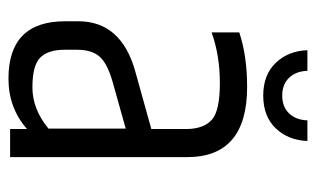

<svg xmlns="http://www.w3.org/2000/svg" viewBox="-170 -590 764 465"><g transform="rotate(90 212.5 -358.0)"><path d="M102 -720H152Q153 -692 169 -675.5Q185 -659 212 -659Q239 -659 255 -675.5Q271 -692 272 -720H322Q320 -673 291 -643Q262 -613 212 -613Q162 -613 133 -643Q104 -673 102 -720ZM101 -162V-132Q101 -92 120 -73Q139 -54 192 -54Q245 -54 292 -93V-280L178 -248Q133 -235 117 -216Q101 -197 101 -162ZM191 -574Q361 -574 361 -429V0H293V-41Q242 4 171 4Q32 4 32 -133V-165Q32 -269 153 -303L293 -342V-429Q292 -470 270 -489Q248 -508 181.5 -508Q115 -508 59 -488V-555Q116 -574 191 -574Z"/></g></svg>

Font: Khand
Style: Regular
Weight: 400
Designer: Devanagari: Sanchit Sawaria, Jyotish Sonowal; Latin: Satya Rajpurohit
Foundry: Indian Type Foundry
Version: Version 1.100;PS 1.0;hotconv 1.0.78;makeotf.lib2.5.61930; tt